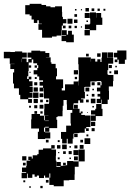

<svg xmlns="http://www.w3.org/2000/svg" viewBox="-26 -788 681 1004"><path d="M588 -463H574V-477H587V-488H569V-512H587V-524H635V-476H627V-454H595V-476H588ZM210 -61H172V-99H178V-116H137V-164H139V-192H183V-183H204V-159H208V-183H227V-184H205V-216H206V-245H230V-251H231V-270V-273H204V-302H203V-328H201V-310H181V-330H199V-340H181V-360H199V-368H179V-388H169V-399H150V-421H169V-432H174V-447H168V-457H148V-477H140V-461H124V-417H122V-389H116V-375H124V-387H138V-373H126V-363H144V-337H129V-334H145V-306H129V-303H144V-277H122V-270H141V-250H121V-269H80V-292H73V-326H47V-351H42V-409H48V-427H28V-453H50V-454H25V-483H-6V-517H28V-516H52V-519H90V-513H114V-487H90V-482H113V-463H122V-479H138V-487H118V-513H138V-523H184V-520H211V-511H232V-489H214V-488H239V-462H243V-454H265V-431H272V-389H267V-373H304V-327H297V-315H314V-347H359V-362H383V-341H384V-367H386V-395H409H386V-424H385V-452H383V-488H413H449V-466H450V-481H472V-466H483V-478H499V-464H505V-486H537V-485H566V-455H540V-421H536V-399H540V-396H567V-364H565V-336H543V-313H544V-267H537V-244H505V-219H510V-181H475V-156H447V-184H472V-219H477V-244H505V-267H502V-249H480V-271H498V-283H484V-297H498V-310H481V-330H499V-342H505V-361H502V-364H479V-362H447V-334H418V-333H415V-307H418V-273H398V-269H410V-251H392V-263H383V-248H359V-242H358V-219H390V-198H396V-205H406V-195H399V-187H418V-184H445V-156H447V-124H425V-117H438V-103H424V-116H417V-94H389V-92H362V-89H380V-71H362V-89H358V-63H354V-37H328V-62H293V-98H320V-131H345V-142H343V-198H352V-213H324V-242H323V-265H316H306V-235H302V-209H301V-180H275V-176H269V-162H273V-118H232V-99H210V-121H204V-99H210V-96H237V-64H210ZM535 -486H507V-514H535ZM565 -486H537V-514H565ZM500 -491H482V-509H500ZM438 -493H424V-507H438ZM89 -463V-481H88V-463ZM559 -432H543V-448H559ZM137 -434H125V-446H137ZM167 -434H155V-446H167ZM585 -436H577V-444H585ZM382 -399H360V-421H382ZM591 -400H571V-420H591ZM556 -405H546V-415H556ZM134 -407H128V-413H134ZM377 -374H365V-386H377ZM166 -375H156V-385H166ZM537 -342V-361V-342ZM469 -342H453V-358H469ZM499 -342H483V-358H499ZM169 -342H153V-358H169ZM172 -309H150V-331H172ZM441 -310H421V-330H441ZM465 -316H457V-324H465ZM175 -276H147V-304H175ZM201 -280H181V-300H201ZM468 -283H454V-297H468ZM435 -286H427V-294H435ZM473 -248H449V-272H473ZM172 -249H150V-271H172ZM198 -253H184V-267H198ZM438 -253H424V-267H438ZM227 -254H215V-266H227ZM381 -220H361V-240H381ZM201 -220H181V-240H201ZM169 -222H153V-238H169ZM136 -225H126V-235H136ZM465 -226H457V-234H465ZM472 -189H450V-211H472ZM168 -193H154V-207H168ZM197 -194H185V-206H197ZM433 -198H429V-202H433ZM210 -155H229V-157H210ZM472 -129H450V-151H472ZM210 -121H229V-125H210ZM469 -102H453V-118H469ZM436 -75H426V-85H436ZM446 -35H416V-65H446ZM323 -38H299V-62H323ZM408 -43H394V-57H408ZM228 -43H214V-57H228ZM286 -45H276V-55H286ZM323 -8H299V-32H323ZM411 -10H391V-30H411ZM115 144H87V116H111V112H89V88H111V80H113V52H132V49H122V31H140V41H145V24H169V18H176V-5H199V-12H242V-29H260V-11H243V-6H267V26H266V52H269V85H290V81H270V59H292V79H317V77H304V63H318V76H325V54H357V56H385V24V-6H417V24V56H385V84H365V124H364V153H336V155H307V186H255V179H232V141H237V119H221H232V141H210V130H204V143H178V130H167V136H155V124H161H143V142H119V120H115ZM290 -11H272V-29H290ZM379 -12H363V-28H379ZM345 -16H337V-24H345ZM384 23H358V-3H384ZM349 18H333V2H349ZM318 17H304V3H318ZM284 13H278V7H284ZM112 51H90V29H112ZM381 50H361V30H381ZM286 45H276V35H286ZM345 44H337V36H345ZM108 77H94V63H108ZM228 167H214V153H228ZM106 165H96V155H106ZM197 196H185V184H197ZM135 194H127V186H135ZM246 -591H194V-632H175V-662H193V-664H177V-682H169V-668H151V-686H165H139V-706H129V-713H106V-761H129V-768H191V-762H215V-755H238V-750H262V-755H298V-726H299V-700H303V-688H321V-666H303V-654H297V-630H295V-602H270V-597H246ZM439 -728H421V-746H439ZM467 -730H453V-744H467ZM496 -731H484V-743H496ZM525 -732H515V-742H525ZM374 -733H366V-741H374ZM403 -734H397V-740H403ZM444 -603H416V-631H443V-664H446V-691H471H444V-723H476V-696H477V-720H503V-696H509V-658H477V-630H444ZM443 -694H417V-720H443ZM377 -700H363V-714H377ZM353 -664H327V-690H353ZM379 -668H361V-686H379ZM434 -673H426V-681H434ZM443 -635H418V-660H443ZM347 -640H333V-654H347ZM317 -640H303V-654H317ZM376 -641H364V-653H376ZM403 -644H397V-650H403ZM360 -567H320V-573H296V-601H320V-604H297V-630H323V-607H360ZM350 -607H330V-627H350Z"/></svg>

Font: Rubik Storm
Style: Regular
Weight: 400
Designer: Hubert and Fischer, NaN
Foundry: Hubert and Fischer, NaN
Version: Version 2.201